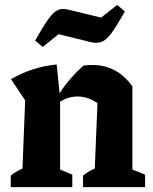

<svg xmlns="http://www.w3.org/2000/svg" viewBox="-20 -766 625 786"><path d="M24 0V-47Q33 -55 45 -62Q57 -69 72 -76L83 -355L25 -442Q114 -493 212 -502L224 -384Q245 -417 269.5 -445Q294 -473 321 -497Q331 -499 340.5 -499.5Q350 -500 358 -500Q460 -500 522 -412V-72L574 -51V0H320V-47Q340 -64 368 -76L379 -344Q339 -371 297 -371Q261 -371 226 -350V-72L276 -51V0ZM155 -574 124 -600Q152 -650 171 -678Q190 -706 204.5 -717Q219 -728 232.5 -729Q246 -730 262 -726L394 -694L460 -746L491 -719Q457 -658 435.5 -629.5Q414 -601 395.5 -594.5Q377 -588 354 -593L220 -626Z"/></svg>

Font: Piazzolla
Style: Bold
Weight: 700
Designer: Juan Pablo del Peral
Foundry: Huerta Tipografica
Version: Version 1.330